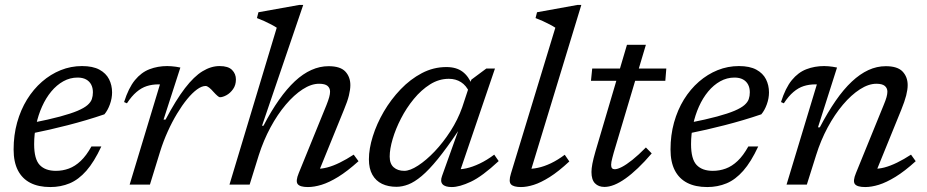

<svg xmlns="http://www.w3.org/2000/svg" viewBox="-20 -746 3746 776"><path d="M293.5 -432.5Q263 -432.5 236 -417.5Q209 -402.5 187.2 -376.2Q165.5 -350 150 -315.5Q134.5 -281 126.2 -242Q118 -203 118 -163.5Q118 -103 140.5 -79.2Q163 -55.5 206 -55.5Q233.5 -55.5 258.5 -64.8Q283.5 -74 306.2 -95.5Q329 -117 349.5 -154H389.5Q360.5 -91.5 329 -55.8Q297.5 -20 261.5 -5Q225.5 10 183.5 10Q135.5 10 102.5 -7Q69.5 -24 52.2 -57.8Q35 -91.5 35 -142Q35 -199.5 49.2 -250.8Q63.5 -302 89.2 -343.8Q115 -385.5 149.8 -415.8Q184.5 -446 225.5 -462.5Q266.5 -479 311.5 -479Q355 -479 381.8 -464.5Q408.5 -450 420.8 -425.8Q433 -401.5 433 -372.5Q433 -348.5 424.2 -324.2Q415.5 -300 402 -284Q365.5 -271.5 328.2 -260.5Q291 -249.5 254 -240Q217 -230.5 180.8 -222.2Q144.5 -214 110 -207L112.5 -250Q178.5 -263 222.8 -275Q267 -287 293.5 -298.2Q320 -309.5 333.5 -321.2Q347 -333 351.2 -345.5Q355.5 -358 355.5 -373Q355.5 -391 348.5 -404.2Q341.5 -417.5 327.8 -425Q314 -432.5 293.5 -432.5Z M626.5 -405Q625 -405 623.5 -405Q622 -405 620.5 -405Q595 -405 573.2 -398Q551.5 -391 531.8 -374.2Q512 -357.5 493 -328.5L481.5 -333.5Q499.5 -390.5 525.2 -422Q551 -453.5 584.2 -466.2Q617.5 -479 656 -479Q665 -479 673.8 -478.2Q682.5 -477.5 691.5 -476.2Q700.5 -475 709 -473L641 -262.5H649Q691 -342 727.5 -389.5Q764 -437 798.5 -458Q833 -479 867.5 -479Q902.5 -479 918 -463.2Q933.5 -447.5 933.5 -425Q933.5 -402 922 -385.8Q910.5 -369.5 895.2 -361.2Q880 -353 868.5 -353Q865.5 -353 858.5 -359Q851.5 -365 842.5 -375Q834 -385 825.5 -391.8Q817 -398.5 811 -398.5Q795.5 -398.5 776.2 -384.5Q757 -370.5 736.5 -345.5Q716 -320.5 695.8 -287Q675.5 -253.5 657.8 -214.2Q640 -175 627 -133L586 0H504Z M1026 -119 989 0H907.5L1098.5 -634Q1089.5 -640 1076.2 -647Q1063 -654 1048 -660.8Q1033 -667.5 1018.5 -673L1024.5 -696.5L1189 -726H1205.5L1039 -237.5L1045 -238Q1076 -297.5 1107.8 -342.5Q1139.5 -387.5 1172 -417.8Q1204.5 -448 1238.5 -463.2Q1272.5 -478.5 1308 -478.5Q1355.5 -478.5 1375.8 -456.8Q1396 -435 1396 -402Q1396 -384 1390.2 -360.2Q1384.5 -336.5 1370 -302L1263 -39L1258.5 -64Q1278.5 -63 1302.5 -69.2Q1326.5 -75.5 1353.5 -88.8Q1380.5 -102 1409.5 -121L1429 -94.5Q1384 -54 1347 -31.2Q1310 -8.5 1279.8 0.8Q1249.5 10 1224.5 10Q1192.5 10 1183.2 -2Q1174 -14 1187.5 -46.5L1299.5 -321.5Q1307 -340.5 1310.5 -353.2Q1314 -366 1314 -375.5Q1314 -390 1303.8 -398.8Q1293.5 -407.5 1269.5 -407.5Q1238 -407.5 1203.2 -385Q1168.5 -362.5 1135 -323Q1101.5 -283.5 1073.2 -231Q1045 -178.5 1026 -119Z M1766.5 -34.5 1831.5 -216Q1785.5 -147.5 1749.5 -103.2Q1713.5 -59 1684.2 -34.5Q1655 -10 1630.2 -0.5Q1605.5 9 1582.5 9Q1549 9 1524 -3Q1499 -15 1485 -39.8Q1471 -64.5 1471 -102Q1471 -145 1486.8 -195.2Q1502.5 -245.5 1531.2 -294.8Q1560 -344 1599.2 -385Q1638.5 -426 1685.2 -450.5Q1732 -475 1784 -475Q1824.5 -475 1849.5 -456.2Q1874.5 -437.5 1888 -402L1877 -373Q1864.5 -400.5 1843.2 -414Q1822 -427.5 1794 -427.5Q1754 -427.5 1718.2 -405Q1682.5 -382.5 1652.5 -346Q1622.5 -309.5 1600.8 -267.2Q1579 -225 1567 -184.2Q1555 -143.5 1555 -113Q1555 -84 1571.2 -69.8Q1587.5 -55.5 1614 -55.5Q1637 -55.5 1669.8 -76.8Q1702.5 -98 1736.8 -134Q1771 -170 1800.8 -216.2Q1830.5 -262.5 1848 -312L1885 -424L1945.5 -469H1980.5L1833.5 -37L1818.5 -62.5Q1838.5 -60 1864 -65.5Q1889.5 -71 1918.5 -84.8Q1947.5 -98.5 1977.5 -121L1995.5 -95Q1929 -33 1883 -11.5Q1837 10 1806 10Q1779 10 1768.8 -1.2Q1758.5 -12.5 1766.5 -34.5Z M2224.5 -634Q2215.5 -640 2202.2 -647Q2189 -654 2174 -660.8Q2159 -667.5 2144.5 -673L2150.5 -696.5L2313.5 -726H2329.5L2121 -41.5L2109 -64Q2129 -62.5 2154 -67.8Q2179 -73 2206.8 -86.2Q2234.5 -99.5 2262.5 -120.5L2281 -93.5Q2237.5 -53 2201.8 -30.5Q2166 -8 2137.5 1Q2109 10 2085.5 10Q2055.5 10 2045.2 -1Q2035 -12 2045 -44.5Z M2368.5 -419.5 2373.5 -469H2673L2669 -419.5ZM2460.5 -129Q2457.5 -118 2455 -108.5Q2452.5 -99 2451.2 -92Q2450 -85 2450 -80Q2450 -70 2453.8 -66Q2457.5 -62 2464.5 -62Q2475.5 -62 2493.5 -71.2Q2511.5 -80.5 2536 -100Q2560.5 -119.5 2590.5 -150L2614 -126Q2585 -92 2558.5 -66.8Q2532 -41.5 2508 -24.5Q2484 -7.5 2462.8 1Q2441.5 9.5 2423 9.5Q2399 9.5 2384.8 -5Q2370.5 -19.5 2370.5 -51Q2370.5 -64.5 2374.2 -84.2Q2378 -104 2386.5 -133.5L2514 -565H2590.5Z M2948.5 -432.5Q2918 -432.5 2891 -417.5Q2864 -402.5 2842.2 -376.2Q2820.5 -350 2805 -315.5Q2789.5 -281 2781.2 -242Q2773 -203 2773 -163.5Q2773 -103 2795.5 -79.2Q2818 -55.5 2861 -55.5Q2888.5 -55.5 2913.5 -64.8Q2938.5 -74 2961.2 -95.5Q2984 -117 3004.5 -154H3044.5Q3015.5 -91.5 2984 -55.8Q2952.5 -20 2916.5 -5Q2880.5 10 2838.5 10Q2790.5 10 2757.5 -7Q2724.5 -24 2707.2 -57.8Q2690 -91.5 2690 -142Q2690 -199.5 2704.2 -250.8Q2718.5 -302 2744.2 -343.8Q2770 -385.5 2804.8 -415.8Q2839.5 -446 2880.5 -462.5Q2921.5 -479 2966.5 -479Q3010 -479 3036.8 -464.5Q3063.5 -450 3075.8 -425.8Q3088 -401.5 3088 -372.5Q3088 -348.5 3079.2 -324.2Q3070.5 -300 3057 -284Q3020.5 -271.5 2983.2 -260.5Q2946 -249.5 2909 -240Q2872 -230.5 2835.8 -222.2Q2799.5 -214 2765 -207L2767.5 -250Q2833.5 -263 2877.8 -275Q2922 -287 2948.5 -298.2Q2975 -309.5 2988.5 -321.2Q3002 -333 3006.2 -345.5Q3010.5 -358 3010.5 -373Q3010.5 -391 3003.5 -404.2Q2996.5 -417.5 2982.8 -425Q2969 -432.5 2948.5 -432.5Z M3148 -328.5 3136.5 -333.5Q3154.5 -390.5 3180.2 -422Q3206 -453.5 3239.2 -466.2Q3272.5 -479 3311 -479Q3320 -479 3328.5 -478.2Q3337 -477.5 3345.5 -476.2Q3354 -475 3363 -473L3286 -231.5H3293.5Q3325.5 -292.5 3357.5 -338.8Q3389.5 -385 3422.5 -416Q3455.5 -447 3489.8 -462.8Q3524 -478.5 3560 -478.5Q3607.5 -478.5 3628 -456.8Q3648.5 -435 3648.5 -402Q3648.5 -384 3642.5 -360.2Q3636.5 -336.5 3622.5 -302L3515.5 -39L3510.5 -64Q3531 -63 3554.8 -69.2Q3578.5 -75.5 3605.8 -88.8Q3633 -102 3662 -121L3681 -94.5Q3636.5 -54 3599.2 -31.2Q3562 -8.5 3532 0.8Q3502 10 3477 10Q3444.5 10 3435.2 -2Q3426 -14 3439.5 -46.5L3551.5 -321.5Q3559.5 -340.5 3563 -353.2Q3566.5 -366 3566.5 -375.5Q3566.5 -390 3556 -398.8Q3545.5 -407.5 3522 -407.5Q3490.5 -407.5 3455.5 -385Q3420.5 -362.5 3387 -323Q3353.5 -283.5 3325.2 -231Q3297 -178.5 3278.5 -119L3241 0H3159L3281.5 -405Q3280 -405 3278.5 -405Q3277 -405 3275.5 -405Q3250 -405 3228.2 -398Q3206.5 -391 3186.8 -374.2Q3167 -357.5 3148 -328.5Z"/></svg>

Font: Newsreader 12pt
Style: Italic
Weight: 400
Italic angle: -17°
Version: Version 1.003